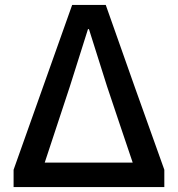

<svg xmlns="http://www.w3.org/2000/svg" viewBox="-20 -757 720 777"><path d="M526 -403 408 -737H272L35 -70V0H340H645V-70ZM465 -253 517 -99H339H161L263 -408L336 -639H340L413 -408Z"/></svg>

Font: GenSekiGothic2 TW M
Style: Regular
Weight: 500
Version: Version 2.100;PS 2.1;hotconv 16.6.51;makeotf.lib2.5.65220 DE